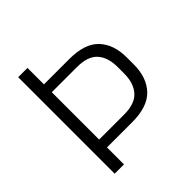

<svg xmlns="http://www.w3.org/2000/svg" viewBox="-173 -769 899 899"><g transform="rotate(-45 276.0 -319.5)"><path d="M121 -112.5V-164.5H307.5Q380 -164.5 412 -200.8Q444 -237 444 -300V-343.5Q444 -407 412.5 -442.5Q381 -478 309 -478H120V-530H310.5Q413 -530 459.5 -480.5Q506 -431 506 -345.5V-298Q506 -212.5 459 -162.5Q412 -112.5 309.5 -112.5ZM81 0V-639H142.5V-517V-493.5V-146V-129V0Z"/></g></svg>

Font: Anek Bangla Medium Light
Style: Regular
Weight: 300
Version: Version 1.003